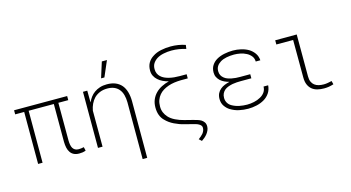

<svg xmlns="http://www.w3.org/2000/svg" viewBox="-97 -1147 3194 1747"><g transform="rotate(-15 1500.0 -274.0)"><path d="M547.4 -489.7V-528.3H47.4V-489.7H132.3V0H174.3V-489.7H411.6V-133.3Q412.1 -102.5 417.7 -77.1Q423.3 -51.8 436 -33.7Q448.2 -15.1 468.8 -4.9Q489.3 5.4 519.5 5.4Q535.6 5.4 550.8 3.2Q565.9 1 581.5 -5.4L573.2 -40Q561.5 -37.6 549.3 -35.6Q537.1 -33.7 524.4 -33.7Q503.9 -33.7 490.5 -41.5Q477.1 -49.3 469.2 -62.5Q461.4 -76.2 458.3 -94Q455.1 -111.8 454.6 -131.8L454.1 -489.7Z M696.3 0H739.3L738.8 -339.4Q744.6 -372.1 758.3 -401.1Q772 -430.2 793.5 -452.6Q815.4 -474.1 846.2 -487.1Q877 -500 917 -500Q955.1 -500 982.7 -487.8Q1010.3 -475.6 1027.8 -453.1Q1045.4 -431.2 1053.7 -400.1Q1062 -369.1 1062.5 -332V203.1H1105.5V-331.5Q1105 -378.9 1094 -417.2Q1083 -455.6 1061 -482.4Q1038.1 -509.3 1004.2 -523.7Q970.2 -538.1 923.3 -538.1Q886.7 -538.1 856.9 -528.6Q827.1 -519 803.7 -502Q781.7 -486.3 765.6 -464.6Q749.5 -442.9 738.3 -417.5L737.8 -425.8L736.8 -528.3H696.3ZM933.6 -751 887.2 -604H918.5L981.9 -751Z M1705.6 -661.6 1710.9 -698.2Q1679.2 -709.5 1643.8 -715.1Q1608.4 -720.7 1572.3 -720.7Q1525.9 -720.7 1481 -711.2Q1436 -701.7 1403.3 -679.7Q1372.1 -660.6 1354 -630.4Q1335.9 -600.1 1335.9 -557.1Q1335.9 -528.3 1347.2 -505.9Q1358.4 -483.4 1377.9 -466.3Q1396.5 -449.2 1421.9 -437.3Q1447.3 -425.3 1475.6 -418Q1438 -408.7 1405.3 -392.1Q1372.6 -375.5 1348.6 -351.1Q1324.2 -326.7 1310.1 -293.9Q1295.9 -261.2 1295.9 -219.2Q1295.9 -178.7 1307.6 -147.5Q1319.3 -116.2 1341.8 -94.2Q1374 -60.1 1420.4 -37.6Q1466.8 -15.1 1511.7 -4.4L1583 13.7Q1596.7 17.1 1611.3 21.2Q1626 25.4 1638.2 32.2Q1649.9 38.1 1658 47.4Q1666 56.6 1666 69.8Q1666 85 1660.6 97.9Q1655.3 110.8 1646.5 122.1Q1637.2 132.8 1625.7 142.6Q1614.3 152.3 1602.1 161.1L1626.5 183.6Q1640.6 174.3 1655 162.1Q1669.4 149.9 1681.2 134.8Q1692.4 120.1 1699.7 103Q1707 85.9 1707 67.4Q1707 43.9 1696.5 28.6Q1686 13.2 1669.9 3.4Q1653.3 -5.9 1633.5 -11.7Q1613.8 -17.6 1594.7 -22.5L1520 -41.5Q1479.5 -51.3 1440.2 -70.3Q1400.9 -89.4 1377.9 -115.7Q1360.4 -135.3 1349.6 -160.2Q1338.9 -185.1 1338.9 -217.3Q1338.9 -251 1348.6 -277.6Q1358.4 -304.2 1376 -324.7Q1392.1 -343.8 1414.3 -357.4Q1436.5 -371.1 1462.9 -380.4Q1489.7 -390.1 1520.8 -394.5Q1551.8 -398.9 1584 -399.4H1648.9V-438.5H1584Q1558.1 -438.5 1532.5 -440.9Q1506.8 -443.4 1483.9 -449.2Q1461.9 -454.6 1442.9 -463.4Q1423.8 -472.2 1409.7 -485.8Q1395.5 -498.5 1387.2 -516.8Q1378.9 -535.2 1378.9 -559.1Q1378.9 -590.8 1393.3 -612.8Q1407.7 -634.8 1431.6 -650.4Q1459 -667.5 1496.1 -675Q1533.2 -682.6 1571.3 -682.6Q1606 -682.6 1639.6 -677.2Q1673.3 -671.9 1705.6 -661.6Z M1879.4 -143.6Q1879.4 -104 1898.7 -76.2Q1918 -48.3 1943.8 -32.2Q1982.9 -8.3 2025.4 0.7Q2067.9 9.8 2110.4 9.8Q2150.9 9.8 2190.4 0.7Q2230 -8.3 2262.2 -27.3Q2293.9 -45.9 2314.9 -76.4Q2335.9 -106.9 2339.4 -149.4H2295.9Q2295.4 -117.7 2278.8 -95Q2262.2 -72.3 2236.3 -58.6Q2209 -43 2175.3 -35.9Q2141.6 -28.8 2110.4 -28.8Q2074.7 -28.8 2037.4 -36.1Q2000 -43.5 1967.3 -62.5Q1945.8 -75.2 1933.8 -95.9Q1921.9 -116.7 1921.9 -142.1Q1921.9 -166.5 1930.9 -184.3Q1939.9 -202.1 1955.1 -214.8Q1969.7 -226.1 1989 -233.2Q2008.3 -240.2 2029.8 -244.6Q2049.8 -248 2070.8 -249.3Q2091.8 -250.5 2110.4 -250.5H2208V-289.1H2110.4Q2092.3 -289.1 2072.5 -290.5Q2052.7 -292 2033.2 -295.9Q2014.2 -299.8 1996.8 -306.2Q1979.5 -312.5 1966.3 -323.2Q1950.7 -335 1941.9 -351.6Q1933.1 -368.2 1933.1 -390.6Q1933.1 -418 1945.6 -437.5Q1958 -457 1981 -471.2Q2004.9 -486.3 2039.3 -493.2Q2073.7 -500 2110.4 -500Q2138.7 -500 2169.4 -493.9Q2200.2 -487.8 2226.1 -474.1Q2251.5 -460.9 2268.6 -439.5Q2285.6 -418 2286.1 -387.7H2329.6Q2326.7 -427.2 2306.4 -455.6Q2286.1 -483.9 2255.9 -502.4Q2224.6 -520.5 2186.8 -529.3Q2148.9 -538.1 2110.4 -538.1Q2069.3 -538.1 2028.1 -529.5Q1986.8 -521 1954.6 -502Q1925.3 -484.4 1907.5 -456.8Q1889.6 -429.2 1889.6 -389.6Q1889.6 -364.7 1899.7 -345.2Q1909.7 -325.7 1926.3 -310.5Q1941.9 -296.9 1962.9 -286.9Q1983.9 -276.9 2006.8 -271Q1981.9 -265.1 1959.7 -256.1Q1937.5 -247.1 1920.4 -232.9Q1900.9 -217.3 1890.1 -195.1Q1879.4 -172.9 1879.4 -143.6Z M2507.3 -528.3V-488.8H2665.5L2666.5 -135.3Q2666.5 -94.7 2678.7 -66.9Q2690.9 -39.1 2711.9 -22Q2732.9 -4.9 2761.7 2.4Q2790.5 9.8 2825.7 9.8Q2836.9 9.8 2848.1 8.8Q2859.4 7.8 2870.1 6.3Q2880.9 3.9 2892.1 1.5Q2903.3 -1 2915 -4.9L2906.7 -37.6Q2888.7 -33.7 2869.9 -30Q2851.1 -26.4 2831.1 -26.4Q2805.7 -26.4 2783.7 -31.7Q2761.7 -37.1 2745.1 -49.8Q2729 -62 2719.7 -82.5Q2710.4 -103 2710.4 -134.3L2710 -528.8Z"/></g></svg>

Font: Roboto Mono ExtraLight
Style: Regular
Weight: 250
Monospace: yes
Designer: Google
Version: Version 3.000